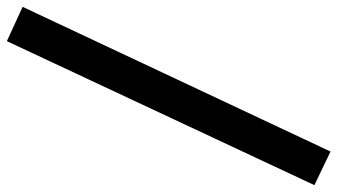

<svg xmlns="http://www.w3.org/2000/svg" viewBox="-289 -530 984 560"><g transform="rotate(90 203.0 -250.0)"><path d="M43 222 -57 176 365 -722 463 -675Z"/></g></svg>

Font: Ysabeau ExtraBold
Style: Italic
Weight: 800
Italic angle: -12°
Designer: Christian Thalmann (Catharsis Fonts)
Version: Version 2.002